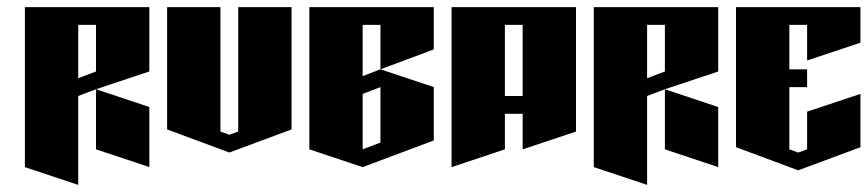

<svg xmlns="http://www.w3.org/2000/svg" viewBox="-20 -520 2440 540"><path d="M50 -500H400V-319L250 -269L200 -250V0L50 -50ZM250 -269 400 -219V-50L250 -100ZM200 -450V-300L250 -319V-450Z M450 -500H600V-150L625 -141L650 -150V-500H800V-156L625 -91L450 -156Z M850 -500H1200V-381L1050 -325V-450H1000V-306L1050 -325L1200 -275V-125L1000 -50L850 -100ZM1050 -275 1000 -256V-100L1050 -119Z M1250 -500H1600V-150L1450 -100V-200H1400V-100L1250 -50ZM1400 -450V-250H1450V-450Z M1650 -500H2000V-319L1850 -269L1800 -250V0L1650 -50ZM1850 -269 2000 -219V-50L1850 -100ZM1800 -450V-300L1850 -319V-450Z M2050 -500H2400V-400L2250 -350V-450H2200V-325H2250V-275H2200V-100L2225 -91L2250 -100V-206L2400 -256V-106L2225 -41L2050 -106Z"/></svg>

Font: SOV_Meka
Style: Book
Weight: 400
Version: Version 1.00